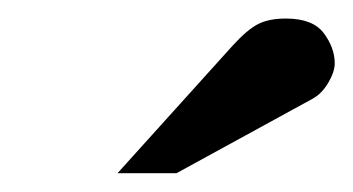

<svg xmlns="http://www.w3.org/2000/svg" viewBox="-20 -700 377 205"><path d="M337.4 -632.3Q337.4 -623.5 330.6 -611.8Q323.7 -600.1 314 -594.7L168.5 -515.1H105.5L228.5 -651.4Q244.1 -668.5 255.6 -674.3Q267.1 -680.2 285.2 -680.2Q314 -680.2 325.7 -664.6Q337.4 -648.9 337.4 -632.3Z"/></svg>

Font: Annapurna SIL
Style: Bold
Weight: 700
Designer: Peter Martin, Annie Olsen
Foundry: SIL International
Version: Version 2.000